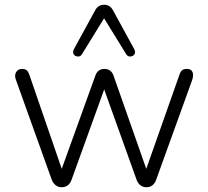

<svg xmlns="http://www.w3.org/2000/svg" viewBox="-20 -782 875 808"><path d="M239 6Q226 6 215.5 -1.5Q205 -9 198 -25L47 -446Q42 -460 44.5 -470Q47 -480 54.5 -486Q62 -492 73 -492Q85 -492 92 -486.5Q99 -481 104 -466L252 -36H227L381 -463Q386 -478 396 -485Q406 -492 419 -492Q433 -492 443 -485Q453 -478 458 -463L608 -36H583L735 -467Q740 -482 747 -487Q754 -492 766 -492Q780 -492 786 -485Q792 -478 792.5 -468Q793 -458 789 -446L637 -25Q631 -9 620.5 -1.5Q610 6 596 6Q583 6 572 -1.5Q561 -9 555 -25L400 -457H437L281 -25Q275 -9 264.5 -1.5Q254 6 239 6ZM545 -575Q550 -565 547.5 -557.5Q545 -550 538 -546.5Q531 -543 523.5 -544.5Q516 -546 511 -554L418 -705L325 -554Q320 -546 312.5 -544.5Q305 -543 298 -546.5Q291 -550 288.5 -557.5Q286 -565 291 -575L379 -736Q386 -750 396 -756Q406 -762 418 -762Q430 -762 440 -756Q450 -750 457 -736Z"/></svg>

Font: Nunito ExtraLight Light
Style: Regular
Weight: 300
Version: Version 3.602